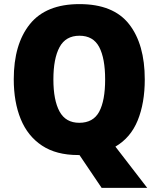

<svg xmlns="http://www.w3.org/2000/svg" viewBox="-20 -745 772 935"><path d="M685 -358Q685 -243 650.5 -158.5Q616 -74 542 -31L697 170H475L367 10H360Q254 10 184.5 -36Q115 -82 81 -165Q47 -248 47 -359Q47 -530 125.5 -627.5Q204 -725 367 -725Q532 -725 608.5 -627.5Q685 -530 685 -358ZM240 -358Q240 -257 270 -202Q300 -147 366 -147Q434 -147 463 -201Q492 -255 492 -358Q492 -461 463 -516Q434 -571 367 -571Q300 -571 270 -515.5Q240 -460 240 -358Z"/></svg>

Font: Noto Sans Malayalam SemiCondensed Black
Style: Regular
Weight: 900
Width: 4
Designer: Jelle Bosma - Monotype Design Team
Foundry: Monotype Imaging Inc.
Version: Version 2.104; ttfautohint (v1.8.4.7-5d5b)